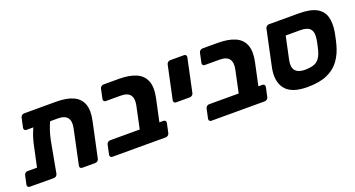

<svg xmlns="http://www.w3.org/2000/svg" viewBox="-42 -1053 2852 1544"><g transform="rotate(-20 1383.5 -280.5)"><path d="M150.1 -439.9Q139.5 -439.9 134.1 -447.1Q128.6 -454.4 130.6 -465L148 -545.9Q150 -556.5 159.1 -563.8Q168.1 -571 178.8 -571H452.6Q542.6 -571 598 -545.3Q653.4 -519.6 673.4 -465.7Q693.4 -411.9 675.1 -326.4L610.7 -25.1Q608.7 -14.5 599.7 -7.2Q590.6 0 580 0H468Q457.4 0 451.9 -6.9Q446.5 -13.9 448.5 -24.5L511.3 -321.4Q523.8 -378.9 501.6 -409.4Q479.4 -439.9 418.4 -439.9ZM289.7 -508.6H334.2Q361.7 -508.6 369.7 -497.9Q377.6 -487.3 370.6 -474.8Q354.2 -443.1 342.4 -414.4Q330.5 -385.8 321.7 -355.9Q313 -326 305.2 -288.9L256.6 -25.1Q254.6 -14.5 245.6 -7.2Q236.5 0 225.9 0L19.8 -0.8Q9.1 -0.8 3.5 -8Q-2.1 -15.2 -0.1 -25.9L16 -100.5Q18 -111.1 26.7 -118.4Q35.5 -125.6 46.1 -125.6L126.7 -125.2L161.4 -287Q167.9 -319.5 176.3 -349.4Q184.6 -379.4 197 -410.1Q209.4 -440.9 227.3 -475.1Q235.4 -488.9 249.1 -498.8Q262.9 -508.6 289.7 -508.6Z M726.3 0Q715.6 0 710.2 -7.2Q704.8 -14.5 706.8 -25.1L724.1 -106Q726.1 -116.6 734.9 -123.9Q743.6 -131.1 754.2 -131.1H1007.8L1048.1 -320.8Q1060.3 -378.3 1038.3 -408.8Q1016.3 -439.3 955.3 -439.3H829.6Q819 -439.3 813.6 -446.5Q808.1 -453.8 810.1 -464.4L827.5 -545.9Q829.5 -556.5 838.6 -563.8Q847.6 -571 858.3 -571H988.9Q1078.9 -571 1136.1 -545.7Q1193.4 -520.5 1214.7 -465.7Q1236.1 -410.9 1217 -321.4L1176.2 -131.1H1211.1Q1221.7 -131.1 1227.5 -123.9Q1233.2 -116.6 1231.2 -106L1213.9 -25.1Q1211.9 -14.5 1202.8 -7.2Q1193.7 0 1183.1 0Z M1357 -236.2Q1346.4 -236.2 1340.9 -243.5Q1335.5 -250.7 1337.5 -261.4L1398 -545.9Q1400 -556.5 1409.1 -563.8Q1418.1 -571 1428.8 -571H1547Q1557.6 -571 1563.1 -563.8Q1568.5 -556.5 1566.5 -545.9L1506 -261.4Q1504 -250.7 1494.9 -243.5Q1485.9 -236.2 1475.2 -236.2Z M1573.3 0Q1562.6 0 1557.2 -7.2Q1551.8 -14.5 1553.8 -25.1L1571.1 -106Q1573.1 -116.6 1581.9 -123.9Q1590.6 -131.1 1601.2 -131.1H1854.8L1895.1 -320.8Q1907.3 -378.3 1885.3 -408.8Q1863.3 -439.3 1802.3 -439.3H1676.6Q1666 -439.3 1660.6 -446.5Q1655.1 -453.8 1657.1 -464.4L1674.5 -545.9Q1676.5 -556.5 1685.6 -563.8Q1694.6 -571 1705.3 -571H1835.9Q1925.9 -571 1983.1 -545.7Q2040.4 -520.5 2061.7 -465.7Q2083.1 -410.9 2064 -321.4L2023.2 -131.1H2058.1Q2068.7 -131.1 2074.5 -123.9Q2080.2 -116.6 2078.2 -106L2060.9 -25.1Q2058.9 -14.5 2049.8 -7.2Q2040.7 0 2030.1 0Z M2394.4 10Q2256.9 10 2205.2 -57Q2153.5 -124 2178.5 -240.9L2243.3 -545.9Q2245.3 -556.5 2254.3 -563.8Q2263.4 -571 2274 -571H2528.4Q2627.7 -571 2679.8 -541.9Q2731.9 -512.8 2746.9 -458.9Q2761.9 -405 2749.1 -330.1Q2747.5 -320.1 2743.4 -301.3Q2739.4 -282.5 2735.3 -263.6Q2731.2 -244.6 2728.2 -234.6Q2709 -158.9 2669.4 -103.9Q2629.9 -48.9 2563.1 -19.4Q2496.2 10 2394.4 10ZM2422.6 -127.4Q2493.9 -127.4 2526.6 -153.8Q2559.4 -180.2 2573.9 -239.6Q2576.9 -249.6 2580.4 -266.2Q2584 -282.9 2587.6 -299Q2591.1 -315.1 2592.1 -325.1Q2602.3 -382.6 2579.6 -411.3Q2556.9 -439.9 2494.8 -439.9H2369.4L2327.6 -243.4Q2315.5 -184 2340.6 -155.7Q2365.7 -127.4 2422.6 -127.4Z"/></g></svg>

Font: Rubik Light
Style: Italic
Weight: 300
Italic angle: -12°
Designer: Hubert and Fischer
Foundry: Hubert and Fischer
Version: Version 2.300;gftools[0.9.30]